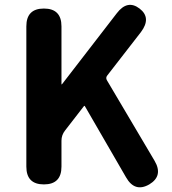

<svg xmlns="http://www.w3.org/2000/svg" viewBox="-20 -777 726 809"><path d="M165 0Q91 0 91 -75V-666Q91 -741 165 -741Q239 -741 239 -666V-424Q239 -419 242 -423L472 -721Q517 -780 568 -741Q619 -702 574 -642L432 -459Q424 -449 431 -438L631 -100Q669 -36 609 0Q548 35 511 -30L338 -329Q336 -333 333 -329L254 -227Q239 -208 239 -184V-75Q239 0 165 0Z"/></svg>

Font: Resource Han Rounded KR
Style: Bold
Weight: 700
Designer: Cyano Hao (round all glyphs); Ryoko NISHIZUKA 西塚涼子 (kana, bopomofo & ideographs); Paul D. Hunt (Latin, Greek & Cyrillic)
Foundry: Cyano Hao
Version: 0.990